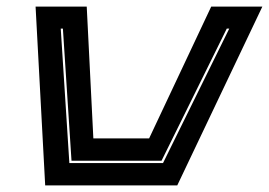

<svg xmlns="http://www.w3.org/2000/svg" viewBox="-20 -560 812 580"><path d="M116.5 0 87.5 -540H242L262 -142H430.5L618 -540H772.5L515.5 0ZM189.5 -67.5H472.5L672.5 -473.5H665L468 -74.5H196L170 -473.5H163.5Z"/></svg>

Font: Tourney Expanded ExtraBold
Style: Italic
Weight: 800
Width: 7
Italic angle: -12°
Designer: Tyler Finck
Foundry: Etcetera Type Co
Version: Version 1.010; ttfautohint (v1.8.3)